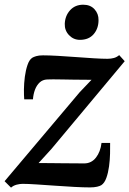

<svg xmlns="http://www.w3.org/2000/svg" viewBox="-27 -806 563 836"><path d="M371.5 -458.5Q358 -458.5 337.2 -458.8Q316.5 -459 292.8 -459.2Q269 -459.5 246 -460Q223 -460.5 204.8 -460.5Q186.5 -460.5 178 -460Q158.5 -459 145.5 -446.8Q132.5 -434.5 125.2 -415Q118 -395.5 116.5 -373.5H78.5Q77 -390 77.2 -416.8Q77.5 -443.5 81.2 -472Q85 -500.5 92.8 -523.2Q100.5 -546 113.5 -554.5Q119 -558 130.5 -561.5Q142 -565 160 -565Q187 -565 225.2 -562.8Q263.5 -560.5 304.5 -557.5Q345.5 -554.5 381.8 -552.2Q418 -550 440.5 -550Q456 -550 468.8 -553.5Q481.5 -557 492 -566L516 -539.5L197 -157.5L141 -96Q161.5 -96 187.8 -95.8Q214 -95.5 242 -95.2Q270 -95 295.5 -94.8Q321 -94.5 339.5 -94.5Q371 -94.5 390.8 -119.8Q410.5 -145 415 -183.5H452.5Q453 -164.5 452.2 -137Q451.5 -109.5 447.8 -81.5Q444 -53.5 436 -31.2Q428 -9 414.5 0Q408.5 4 395.8 7Q383 10 364.5 10Q336.5 10 296 7.8Q255.5 5.5 212.2 2.5Q169 -0.5 131.5 -3Q94 -5.5 71 -5.5Q59.5 -5.5 45.2 -1.8Q31 2 21 11L-7 -17L320 -404.5ZM321 -632.5Q293 -632.5 273.5 -653Q254 -673.5 255 -702.5Q256.5 -737.5 278.2 -761.5Q300 -785.5 335.5 -785.5Q366.5 -785.5 384.5 -765.8Q402.5 -746 402 -718.5Q402 -682 380.8 -657.2Q359.5 -632.5 321 -632.5Z"/></svg>

Font: Merriweather 20pt SemiBold
Style: Italic
Weight: 600
Italic angle: -7.8°
Version: Version 2.101